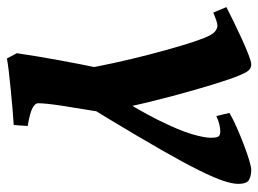

<svg xmlns="http://www.w3.org/2000/svg" viewBox="-133 -382 741 551"><g transform="rotate(90 237.5 -106.5)"><path d="M284.2 -22.9 186.5 42 160.6 27.8Q153.3 -14.6 142.3 -64.9Q131.3 -115.2 118.4 -164.8Q105.5 -214.4 93.3 -255.4Q81.1 -296.4 71.8 -319.8Q62 -344.7 53.2 -352.3Q44.4 -359.9 36.1 -359.9Q29.3 -359.9 18.3 -356Q7.3 -352.1 -2 -348.1L-17.6 -385.7Q0.5 -395 25.4 -407.2Q50.3 -419.4 75.2 -430.7Q100.1 -441.9 119.6 -449.5Q139.2 -457 147 -457Q160.6 -457 168.9 -442.9Q177.2 -428.7 189 -395Q203.1 -354 220.9 -291.7Q238.8 -229.5 255.9 -158.9Q272.9 -88.4 284.2 -22.9ZM489.7 -419.9Q489.7 -403.3 481 -377Q472.2 -350.6 450.9 -307.6Q429.7 -264.6 392.3 -199.2Q355 -133.8 298.3 -40Q283.2 -15.1 270 5.1Q256.8 25.4 243.7 45.4L203.1 -22L216.8 -36.1Q276.4 -129.4 306.4 -189.9Q336.4 -250.5 346.9 -286.4Q357.4 -322.3 357.4 -341.8Q357.4 -353.5 354.7 -360.8Q352.1 -368.2 339.4 -368.2Q331.1 -368.2 320.1 -365.7Q309.1 -363.3 294.9 -356.9L286.1 -394.5Q303.7 -404.8 328.1 -415.5Q352.5 -426.3 377.4 -435.8Q402.3 -445.3 421.9 -451.2Q441.4 -457 449.7 -457Q466.3 -457 478 -450.7Q489.7 -444.3 489.7 -419.9ZM156.7 -17.6H282.2Q272.9 38.6 265.6 85.4Q258.3 132.3 258.3 155.3Q258.3 163.1 272 170.7Q285.6 178.2 323.7 184.6L320.8 224.6Q302.2 225.6 275.1 228Q248 230.5 219.5 233.2Q190.9 235.8 166.7 238.8Q142.6 241.7 129.9 244.1L114.7 215.8Q123.5 155.8 134.8 94.5Q146 33.2 156.7 -17.6Z"/></g></svg>

Font: Gentium Book Plus
Style: Bold Italic
Weight: 700
Italic angle: -8°
Designer: Victor Gaultney, Annie Olsen, Iska Routamaa, Becca Hirsbrunner
Foundry: SIL International
Version: Version 6.101